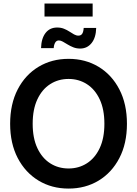

<svg xmlns="http://www.w3.org/2000/svg" viewBox="-20 -1079 792 1110"><path d="M376.5 11.2Q279.3 11.2 202.9 -34.9Q126.5 -81.1 82.5 -165.3Q38.6 -249.5 38.6 -363.3Q38.6 -478 82.5 -562.5Q126.5 -647 202.9 -692.9Q279.3 -738.8 376.5 -738.8Q473.6 -738.8 549.8 -692.9Q626 -647 669.9 -562.5Q713.9 -478 713.9 -363.3Q713.9 -249 669.9 -164.8Q626 -80.6 549.8 -34.7Q473.6 11.2 376.5 11.2ZM376.5 -105Q435.5 -105 482.4 -135Q529.3 -165 556.4 -222.7Q583.5 -280.3 583.5 -363.3Q583.5 -446.8 556.4 -504.6Q529.3 -562.5 482.4 -592.5Q435.5 -622.6 376.5 -622.6Q316.9 -622.6 270 -592.5Q223.1 -562.5 196 -504.6Q168.9 -446.8 168.9 -363.3Q168.9 -280.3 196 -222.7Q223.1 -165 270 -135Q316.9 -105 376.5 -105ZM443.4 -798.3Q421.9 -798.3 404.1 -805.4Q386.2 -812.5 371.1 -821.8Q356 -831.1 343.5 -838.1Q331.1 -845.2 320.3 -845.2Q306.2 -845.2 298.8 -832.3Q291.5 -819.3 290.5 -800.8H217.3Q218.8 -856.4 243.2 -888.2Q267.6 -919.9 310.5 -919.9Q332.5 -919.9 349.9 -912.8Q367.2 -905.8 381.3 -896.5Q395.5 -887.2 408.2 -880.1Q420.9 -873 433.1 -873Q448.2 -873 455.3 -884Q462.4 -895 463.9 -917.5H536.1Q534.7 -861.3 509.3 -829.8Q483.9 -798.3 443.4 -798.3ZM515.6 -1058.6V-983.4H237.3V-1058.6Z"/></svg>

Font: Inter 28pt SemiBold
Style: Regular
Weight: 600
Designer: Rasmus Andersson
Foundry: rsms
Version: Version 4.001;git-66647c0bb